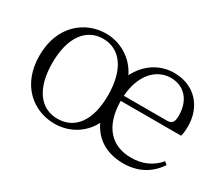

<svg xmlns="http://www.w3.org/2000/svg" viewBox="-99 -755 1147 997"><g transform="rotate(30 475.0 -256.0)"><path d="M294 -16C192 -16 127 -102 127 -255C127 -407 192 -495 294 -495C398 -495 462 -405 462 -252C462 -100 398 -16 294 -16ZM294 14C375 14 456 -27 498 -109C537 -26 612 14 706 14C796 14 863 -26 906 -91L890 -105C849 -57 795 -32 726 -32C614 -32 535 -103 533 -261H895C900 -277 902 -297 902 -321C902 -438 826 -526 702 -526C617 -526 542 -478 501 -396C460 -482 375 -526 294 -526C170 -526 50 -434 50 -255C50 -76 168 14 294 14ZM534 -292C542 -418 612 -495 700 -495C785 -495 833 -431 833 -346C833 -309 824 -292 792 -292Z"/></g></svg>

Font: Noto Serif CJK TC Light
Style: Regular
Weight: 300
Designer: Ryoko NISHIZUKA 西塚涼子 (kana & ideographs); Frank Grießhammer (Latin, Greek & Cyrillic); Wenlong ZHANG 张文龙 (bopomofo); San
Foundry: Adobe
Version: Version 2.001;hotconv 1.1.0;makeotfexe 2.6.0